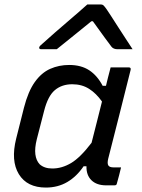

<svg xmlns="http://www.w3.org/2000/svg" viewBox="-20 -836 640 866"><path d="M292 -543Q346 -543 382.5 -519Q419 -495 443 -449H458Q462 -467 467 -486Q472 -505 479 -532H561Q572 -532 569 -520Q544 -420 518 -317Q492 -214 468 -120Q463 -99 468.5 -90Q474 -81 492 -81H526Q522 -64 517 -44.5Q512 -25 507 -8Q506 0 496 0H459Q416 0 392.5 -23Q369 -46 370 -86H357Q326 -40 283.5 -15Q241 10 187 10Q102 10 65 -50.5Q28 -111 53 -211L88 -350Q107 -424 137 -466Q167 -508 206.5 -525.5Q246 -543 292 -543ZM159 -95Q180 -76 216 -76Q259 -76 300.5 -100.5Q342 -125 393 -192Q405 -238 416.5 -284.5Q428 -331 440 -378Q414 -415 381.5 -435.5Q349 -456 306 -456Q259 -456 227.5 -429.5Q196 -403 179 -336L146 -208Q136 -168 139.5 -140Q143 -112 159 -95ZM374 -816H434Q442 -816 446.5 -812Q451 -808 461 -794Q467 -785 480.5 -764.5Q494 -744 511 -717Q528 -690 546 -663Q564 -636 578 -614H510Q492 -614 483 -625Q474 -636 452.5 -666Q431 -696 399 -740H392Q339 -697 302.5 -667.5Q266 -638 236 -614H166Q155 -614 157 -623Q158 -627 163 -631.5Q168 -636 185 -651Q200 -665 226 -687.5Q252 -710 281 -735Q310 -760 335.5 -782Q361 -804 374 -816Z"/></svg>

Font: Recursive Mn Lnr St
Style: Italic
Weight: 400
Italic angle: -15°
Monospace: yes
Version: Version 1.079;hotconv 1.0.112;makeotfexe 2.5.65598; ttfautoh